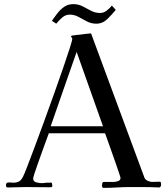

<svg xmlns="http://www.w3.org/2000/svg" viewBox="-20 -910 814 932"><path d="M480 -297Q448 -387 416 -477.5Q384 -568 352 -658Q321 -568 289 -478Q257 -388 226 -297ZM762 -15Q762 -2 753 0Q733 -1 712 -1.5Q691 -2 671 -2Q640 -2 609.5 -2Q579 -2 548 0Q532 1 515.5 1.5Q499 2 483 2Q478 2 476.5 -1.5Q475 -5 475 -9L476 -17Q476 -20 478 -23.5Q480 -27 484 -27H533Q542 -27 553.5 -31Q565 -35 565 -46Q565 -49 558 -69.5Q551 -90 541 -119.5Q531 -149 520 -179Q509 -209 501 -232.5Q493 -256 490 -263H217Q214 -254 205 -230.5Q196 -207 185.5 -177Q175 -147 164.5 -118Q154 -89 147.5 -68.5Q141 -48 141 -43Q141 -29 156 -25Q171 -21 181 -21Q191 -21 200.5 -22.5Q210 -24 220 -23Q222 -24 226 -24Q232 -24 233 -17Q234 -10 234 -6Q233 -2 229.5 -1.5Q226 -1 222 -1Q193 -1 163 -1.5Q133 -2 104 -2Q82 -2 61 -1Q40 0 18 0Q9 0 9 -10Q9 -23 18 -24Q27 -25 40 -23.5Q53 -22 67.5 -27Q82 -32 92 -53Q97 -62 112 -101Q127 -140 149 -198.5Q171 -257 195.5 -324.5Q220 -392 244 -459Q268 -526 287.5 -583Q307 -640 319 -677.5Q331 -715 331 -722Q331 -724 328 -727.5Q325 -731 325 -732Q325 -736 328 -737Q338 -739 349 -740Q360 -741 370 -742Q383 -744 396 -745.5Q409 -747 422 -748L681 -48Q685 -38 696.5 -32.5Q708 -27 718 -27Q727 -27 736.5 -27.5Q746 -28 756 -28Q760 -28 761 -23Q762 -18 762 -15ZM542 -862Q524 -840 501 -817.5Q478 -795 447 -795Q423 -795 402 -806Q381 -817 361 -828Q341 -839 319 -839Q298 -839 282 -825Q266 -811 253 -795L232 -809Q245 -828 259.5 -846.5Q274 -865 292.5 -877.5Q311 -890 336 -890Q360 -890 380.5 -879.5Q401 -869 421.5 -858Q442 -847 466 -847Q483 -847 498 -858.5Q513 -870 523 -883Z"/></svg>

Font: Kaisei Opti
Style: Regular
Weight: 400
Designer: Font-Kai, 金井和夫
Foundry: KAZUO KANAI
Version: Version 5.003